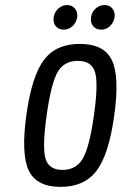

<svg xmlns="http://www.w3.org/2000/svg" viewBox="-20 -721 476 751"><path d="M83.4 -272.9Q61.9 -119.3 92.2 -54.6Q122.6 10 216.9 10Q310.1 10 357.9 -53.4Q405.7 -116.7 426.7 -268.3Q448.3 -421.9 417.6 -485.6Q387 -549.3 292 -549.3Q199.4 -549.3 152.1 -486.9Q104.7 -424.4 83.4 -272.9ZM162.6 -271Q180.1 -395.4 205.4 -439.1Q230.6 -482.9 284.1 -482.9Q338.1 -482.9 351.6 -439.1Q365.1 -395.4 347.6 -271Q330 -145.9 304.1 -101.1Q278.3 -56.4 224.3 -56.4Q170.7 -56.4 157.9 -101.1Q145 -145.9 162.6 -271ZM229.1 -605Q248.3 -605 263.4 -618.7Q278.4 -632.4 282 -653.6Q284.6 -673.7 273.1 -687.5Q261.6 -701.3 242.4 -701.3Q223 -701.3 207.9 -687.5Q192.9 -673.7 190 -653.6Q186.7 -632.4 198.2 -618.7Q209.7 -605 229.1 -605ZM376 -605Q395.1 -605 409.9 -618.7Q424.6 -632.4 428.1 -653.6Q430.7 -673.7 419.6 -687.5Q408.4 -701.3 389.3 -701.3Q369.1 -701.3 353.9 -687.5Q338.7 -673.7 336.1 -653.6Q332.9 -632.4 344.4 -618.7Q355.9 -605 376 -605Z"/></svg>

Font: Secuela ExtLt
Style: Italic
Weight: 200
Italic angle: -8°
Designer: Fernando Haro
Foundry: deFharo
Version: Version 1.704